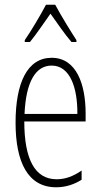

<svg xmlns="http://www.w3.org/2000/svg" viewBox="-20 -784 428 814"><path d="M214 -764H175C152 -720 109 -648 85 -614V-606H107C133 -637 168 -690 194 -726C222 -687 255 -638 283 -606H304V-614C288 -638 239 -717 214 -764ZM199 -539C96 -539 46 -433 46 -264C46 -97 98 10 218 10C260 10 296 -3 326 -22V-61C290 -36 256 -24 220 -24C128 -24 83 -109 83 -269H343V-303C343 -425 305 -539 199 -539ZM199 -506C277 -506 309 -412 308 -301H84C90 -439 132 -506 199 -506Z"/></svg>

Font: Noto Sans Thai ExtCond ExtLt
Style: Regular
Weight: 200
Width: 2
Designer: Monotype Design Team
Foundry: Monotype Imaging Inc.
Version: Version 2.002